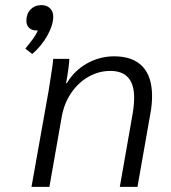

<svg xmlns="http://www.w3.org/2000/svg" viewBox="-20 -730 667 750"><path d="M188 -665Q188 -633 165.5 -592Q143 -551 106 -519L79 -540Q100 -566 110.5 -580.5Q121 -595 128 -611H122Q104 -611 93.5 -621.5Q83 -632 83 -649Q83 -676 99.5 -693Q116 -710 142 -710Q163 -710 175.5 -697.5Q188 -685 188 -665ZM170 -376Q186 -474 188 -500H251Q249 -463 238 -405H241Q270 -454 319.5 -482Q369 -510 426 -510Q499 -510 536.5 -470.5Q574 -431 574 -355Q574 -320 567 -284L517 0H448L498 -285Q504 -320 504 -348Q504 -453 411 -453Q366 -453 325.5 -430Q285 -407 257.5 -366Q230 -325 221 -273L173 0H103Z"/></svg>

Font: Sarabun Light
Style: Italic
Weight: 300
Italic angle: -10°
Designer: Suppakit Chalermlarp | Katatrad Co.,Ltd.
Foundry: Cadson Demak Co.,Ltd.
Version: Version 1.000; ttfautohint (v1.6)